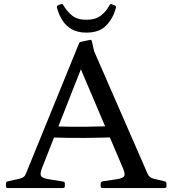

<svg xmlns="http://www.w3.org/2000/svg" viewBox="-20 -951 874 971"><path d="M19 0Q10 0 10 -10V-23Q10 -33 20 -34L82 -48Q93 -51 100.5 -57Q108 -63 112 -75L379 -730Q382 -739 392 -740L434 -749Q443 -752 445 -741L456 -692L726 -73Q731 -62 738.5 -56Q746 -50 758 -47L813 -34Q822 -31 822 -22V-9Q822 0 812 0H498Q489 0 489 -10V-23Q489 -31 499 -34L573 -45Q603 -50 608.5 -61Q614 -72 602 -100L365 -657L425 -692L192 -100Q181 -71 188 -60.5Q195 -50 224 -45L299 -33Q308 -32 308 -22V-9Q308 0 298 0ZM233 -313Q322 -309 410 -310Q498 -311 586 -315V-258Q498 -254 410 -253.5Q322 -253 233 -256ZM417 -786Q373 -786 343 -803Q313 -820 295 -849Q277 -878 268 -912Q266 -920 275 -925L289 -930Q297 -933 301 -924Q318 -894 344.5 -872.5Q371 -851 417 -851Q463 -851 490.5 -872.5Q518 -894 534 -925Q538 -933 547 -929L560 -924Q568 -922 566 -911Q553 -860 518 -823Q483 -786 417 -786Z"/></svg>

Font: Hahmlet
Style: Regular
Weight: 400
Designer: Minjoo Ham & Mark Frömberg
Foundry: hypertype
Version: Version 1.002